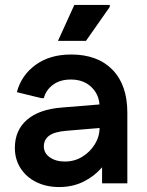

<svg xmlns="http://www.w3.org/2000/svg" viewBox="-20 -740 593 775"><path d="M219 15Q167 15 126.5 -5Q86 -25 63 -61Q40 -97 40 -143Q40 -214 89 -256.5Q138 -299 230 -306L426 -322V-227L247 -212Q199 -208 178 -192Q157 -176 157 -149Q157 -122 181 -105Q205 -88 242 -88Q281 -88 312.5 -107.5Q344 -127 363 -158Q382 -189 382 -225V-308Q382 -356 350 -387.5Q318 -419 266 -419Q222 -419 193.5 -397.5Q165 -376 157 -344H146L48 -368Q66 -436 123.5 -478Q181 -520 267 -520Q374 -520 434 -458.5Q494 -397 494 -285V0H392V-147L433 -141Q421 -98 390 -62.5Q359 -27 315.5 -6Q272 15 219 15ZM214 -575 280 -720H423V-712L327 -575Z"/></svg>

Font: Fustat
Style: Bold
Weight: 700
Designer: Mohamed Gaber, Khaled Hosny, Laura Garcia Mut
Foundry: Kief Type Foundry, Alif Type Foundry, Hard Type Foundry
Version: Version 1.007